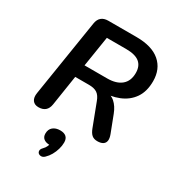

<svg xmlns="http://www.w3.org/2000/svg" viewBox="-226 -838 1139 1246"><g transform="rotate(30 343.0 -215.0)"><path d="M102 8Q72 8 57.5 -12Q43 -32 49 -68L140 -641Q145 -673 164 -689Q183 -705 215 -705H425Q542 -705 602.5 -653Q663 -601 663 -510Q663 -433 628.5 -383Q594 -333 533.5 -308.5Q473 -284 396 -285V-300H422Q469 -300 499 -273.5Q529 -247 547 -200L595 -75Q605 -49 602.5 -30.5Q600 -12 585 -2Q570 8 543 8Q517 8 501.5 -5.5Q486 -19 475 -48L411 -216Q398 -252 376 -267Q354 -282 314 -282H211L176 -56Q171 -24 152.5 -8Q134 8 102 8ZM226 -377H396Q464 -377 501.5 -408.5Q539 -440 539 -500Q539 -552 507 -578Q475 -604 406 -604H262ZM303 262Q291 274 278 274.5Q265 275 256.5 268Q248 261 248 249Q248 237 261 224Q275 210 281.5 194.5Q288 179 290 163L291 184Q260 184 243.5 171Q227 158 227 133Q227 101 247.5 84Q268 67 301 67Q331 67 346.5 81Q362 95 362 123Q362 147 354.5 173Q347 199 334 222Q321 245 303 262Z"/></g></svg>

Font: Nunito ExtraLight
Style: Bold Italic
Weight: 700
Italic angle: -9°
Version: Version 3.602